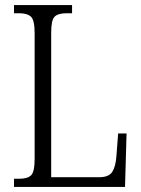

<svg xmlns="http://www.w3.org/2000/svg" viewBox="-20 -734 554 754"><path d="M35 0V-32H56Q88 -32 102 -45.5Q116 -59 116 -110V-604Q116 -655 101.5 -668.5Q87 -682 55 -682H35V-714H263V-682H242Q208 -682 194.5 -668.5Q181 -655 181 -606V-38H369Q407 -38 420.5 -58.5Q434 -79 437 -119L444 -210H477L471 0Z"/></svg>

Font: Noto Serif Tamil Condensed Light
Style: Regular
Weight: 300
Width: 3
Designer: Indian Type Foundry, Tom Grace, and the Monotype Design Team
Foundry: Monotype Imaging Inc.
Version: Version 2.004; ttfautohint (v1.8.4.7-5d5b)